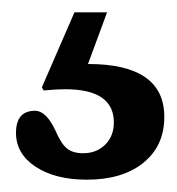

<svg xmlns="http://www.w3.org/2000/svg" viewBox="-20 -32 287 312"><path d="M154 -12 123 72Q247 72 247 158Q247 205 213 232.5Q179 260 121 260Q70 260 38 239Q6 218 6 184Q6 148 37 148Q55 148 70 180Q79 201 88.5 209Q98 217 115 217Q137 217 151 203Q165 189 165 167Q165 113 86 113Q71 113 51 115L48 110L101 -12Z"/></svg>

Font: Libre Baskerville
Style: Regular
Weight: 400
Designer: Pablo Impallari, Rodrigo Fuenzalida
Foundry: Pablo Impallari, Rodrigo Fuenzalida
Version: Version 1.000